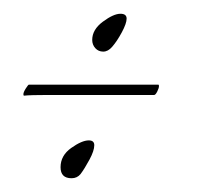

<svg xmlns="http://www.w3.org/2000/svg" viewBox="-20 -252 292 279"><path d="M130 -177Q123 -177 118.5 -182Q114 -187 114 -194Q114 -209 129.5 -220.5Q145 -232 155 -232Q164 -232 164 -225Q164 -218 157 -205Q150 -192 143 -184Q137 -177 130 -177ZM15 -113Q14 -113 14 -115Q14 -118 17.5 -123.5Q21 -129 22 -129H210Q211 -129 211 -127Q211 -124 208.5 -119Q206 -114 204 -114H108Q77 -114 50.5 -114Q24 -114 15 -113ZM84 7Q68 7 68 -9Q68 -26 83.5 -37Q99 -48 109 -48Q117 -48 117 -41Q117 -33 110 -20Q103 -7 97 1Q92 7 84 7Z"/></svg>

Font: Explora
Style: Regular
Weight: 400
Designer: Robert E. Leuschke
Foundry: Robert E. Leuschke
Version: Version 1.010